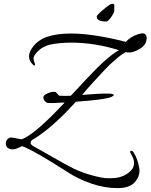

<svg xmlns="http://www.w3.org/2000/svg" viewBox="-20 -758 777 991"><path d="M594 -499Q469 -538 348 -538Q291 -538 239 -528Q198 -517 175.5 -493.5Q153 -470 153 -458Q153 -446 157 -438Q161 -430 161 -424.5Q161 -419 156.5 -420Q152 -421 141 -434.5Q130 -448 130 -467.5Q130 -487 144 -508Q173 -551 223 -568Q273 -585 346 -585Q461 -585 629 -542Q652 -565 677.5 -575.5Q703 -586 717 -586Q731 -586 737 -568Q737 -565 737 -563Q737 -528 704.5 -507.5Q672 -487 646 -487Q637 -487 629 -489Q605 -476 586.5 -459.5Q568 -443 558 -434.5Q548 -426 532 -409.5Q516 -393 508 -384.5Q500 -376 481.5 -355.5Q463 -335 456 -328Q424 -293 404 -268Q491 -275 515 -275Q539 -275 545 -275Q551 -275 557 -273.5Q563 -272 566 -270Q573 -264 545 -254Q502 -242 372 -233L325 -183Q225 -81 145 -35Q138 -28 138 -20.5Q138 -13 150 -5Q178 10 250.5 52Q323 94 362 113Q401 132 455 147Q509 162 537 162Q565 162 579 160Q628 153 658 120Q672 104 672 83Q672 62 655 35Q648 22 656 20.5Q664 19 671 31Q691 63 699 111Q700 117 700 124Q700 154 677 181Q650 213 585.5 213Q521 213 453 190Q385 167 330 131Q156 19 94 -4Q61 13 48 13Q10 13 10 -19Q10 -38 31 -48Q41 -49 61.5 -44.5Q82 -40 92 -39Q158 -62 314 -229Q266 -226 250 -226Q234 -226 227.5 -226.5Q221 -227 212.5 -235Q204 -243 204 -255Q204 -267 224 -275.5Q244 -284 251 -284Q258 -284 263 -284Q268 -284 276 -274Q284 -264 287 -264Q302 -263 317 -263Q332 -263 346 -264Q358 -277 385 -306L426 -350Q535 -467 594 -499ZM565 -738Q570 -738 570 -730Q570 -730 570 -703Q570 -693 554 -670Q538 -647 529 -647Q479 -647 479 -672Q479 -679 508 -704Q548 -738 556 -738Q557 -738 557 -738Z"/></svg>

Font: Allura
Style: Regular
Weight: 400
Designer: Robert E. Leuschke
Foundry: Robert E. Leuschke
Version: Version 1.004